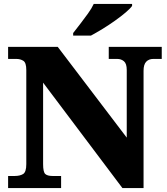

<svg xmlns="http://www.w3.org/2000/svg" viewBox="-20 -951 846 971"><path d="M21 0V-61H54Q81 -61 97 -71Q113 -81 113 -121V-597Q113 -634 98 -643.5Q83 -653 63 -653H21V-714H272L621 -255V-597Q621 -629 607 -641Q593 -653 573 -653H530V-714H798V-653H755Q733 -653 719.5 -639Q706 -625 706 -593V0H599L198 -533V-121Q198 -81 209 -71Q220 -61 246 -61H289V0ZM350 -784Q365 -803 385 -829Q405 -855 424.5 -882Q444 -909 454 -931H648V-921Q639 -908 615.5 -888Q592 -868 561 -846Q530 -824 498 -804.5Q466 -785 440 -771H350Z"/></svg>

Font: Noto Serif Devanagari Black
Style: Regular
Weight: 900
Designer: Universal Thirst, Indian Type Foundry and the Monotype Design Team
Foundry: Monotype Imaging Inc.
Version: Version 2.004; ttfautohint (v1.8.4.7-5d5b)